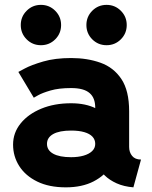

<svg xmlns="http://www.w3.org/2000/svg" viewBox="-20 -764 629 796"><path d="M252.9 12.7Q320.4 12.7 368.1 -12Q415.7 -36.7 441 -77.7Q466.2 -118.7 466.2 -167.5Q466.2 -216.3 443.7 -254.3Q421.2 -292.4 378.3 -314.2Q335.4 -335.9 274.8 -335.9Q205.2 -335.9 150.9 -313.4Q96.6 -290.9 65.4 -252.1Q34.2 -213.4 34.2 -164.6Q34.2 -115.7 59.8 -75.5Q85.4 -35.3 134.3 -11.3Q183.3 12.7 252.9 12.7ZM374.8 -167.5Q374.8 -149.9 362 -137.6Q349.2 -125.3 326.7 -118.8Q304.1 -112.3 274.8 -112.3Q226.5 -112.3 200.6 -126.7Q174.8 -141.1 174.8 -167.5Q174.8 -193.8 200.6 -208.3Q226.5 -222.7 274.8 -222.7Q307 -222.7 329.4 -216.2Q351.8 -209.7 363.3 -197.4Q374.8 -185.1 374.8 -167.5ZM515.4 -154.8V-302.7Q515.4 -388.2 483.3 -436.3Q451.3 -484.4 396.7 -503.9Q342.2 -523.4 274.8 -523.4Q208.1 -523.4 159 -509Q109.9 -494.6 83 -480.2Q56.1 -465.8 56.1 -465.8L120.1 -358.9Q120.1 -358.9 137.7 -368.9Q155.3 -378.9 189.6 -388.9Q223.9 -398.9 274.6 -398.9Q301.6 -398.9 320.6 -393.7Q339.6 -388.5 351.5 -378.1Q363.5 -367.8 369.1 -352.8Q374.8 -337.8 374.8 -317.8V-223.2L387.5 -213.1V-127.9L374.8 -116.7Q374.8 -98.3 384.7 -77.1Q394.6 -56 414.2 -36.7Q433.8 -17.4 463.5 -4Q493.2 9.4 533 12.7L564.6 -102.5Q540 -102.5 527.7 -117.7Q515.4 -132.8 515.4 -154.8ZM338.2 -660.2Q338.2 -625.3 362.5 -600.9Q386.9 -576.6 421.8 -576.6Q456.6 -576.6 481 -600.9Q505.4 -625.3 505.4 -660.2Q505.4 -695 481 -719.4Q456.6 -743.8 421.8 -743.8Q386.9 -743.8 362.5 -719.4Q338.2 -695 338.2 -660.2ZM66.1 -660.2Q66.1 -625.3 90.5 -600.9Q114.8 -576.6 149.7 -576.6Q184.6 -576.6 208.9 -600.9Q233.3 -625.3 233.3 -660.2Q233.3 -695 208.9 -719.4Q184.6 -743.8 149.7 -743.8Q114.8 -743.8 90.5 -719.4Q66.1 -695 66.1 -660.2Z"/></svg>

Font: Giphurs SC
Style: Regular
Weight: 400
Version: Version 0.920